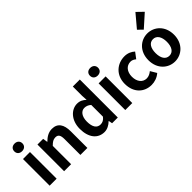

<svg xmlns="http://www.w3.org/2000/svg" viewBox="82 -1881 2852 2852"><g transform="rotate(-45 1508.0 -455.0)"><path d="M79 0H226V-560H79ZM153 -651C203 -651 238 -682 238 -731C238 -779 203 -811 153 -811C101 -811 68 -779 68 -731C68 -682 101 -651 153 -651Z M383 0H530V-385C571 -426 601 -448 646 -448C701 -448 725 -418 725 -331V0H872V-349C872 -490 820 -574 699 -574C623 -574 566 -534 517 -486H514L503 -560H383Z M1221 14C1279 14 1335 -17 1376 -58H1380L1391 0H1511V-798H1364V-601L1369 -513C1329 -550 1290 -574 1227 -574C1107 -574 992 -462 992 -280C992 -96 1081 14 1221 14ZM1259 -107C1185 -107 1143 -165 1143 -282C1143 -393 1196 -453 1259 -453C1295 -453 1330 -442 1364 -411V-165C1332 -123 1298 -107 1259 -107Z M1668 0H1815V-560H1668ZM1742 -651C1792 -651 1827 -682 1827 -731C1827 -779 1792 -811 1742 -811C1690 -811 1657 -779 1657 -731C1657 -682 1690 -651 1742 -651Z M2210 14C2272 14 2340 -7 2393 -54L2335 -151C2304 -125 2267 -106 2226 -106C2145 -106 2087 -174 2087 -280C2087 -385 2145 -454 2231 -454C2262 -454 2288 -441 2316 -418L2386 -511C2345 -548 2292 -574 2223 -574C2071 -574 1937 -466 1937 -280C1937 -94 2056 14 2210 14Z M2703 14C2843 14 2972 -94 2972 -280C2972 -466 2843 -574 2703 -574C2562 -574 2434 -466 2434 -280C2434 -94 2562 14 2703 14ZM2703 -106C2626 -106 2584 -174 2584 -280C2584 -385 2626 -454 2703 -454C2779 -454 2822 -385 2822 -280C2822 -174 2779 -106 2703 -106ZM2707 -650 2905 -827 2805 -924 2634 -721Z"/></g></svg>

Font: Noto Sans CJK TC
Style: Bold
Weight: 700
Designer: Ryoko NISHIZUKA 西塚涼子 (kana, bopomofo & ideographs); Paul D. Hunt (Latin, Greek & Cyrillic); Sandoll Communications 산돌커뮤니
Foundry: Adobe
Version: Version 2.004;hotconv 1.0.118;makeotfexe 2.5.65603